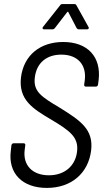

<svg xmlns="http://www.w3.org/2000/svg" viewBox="-20 -914 506 942"><path d="M196 -770H236C241 -770 245 -771 249 -776L310 -855C311 -857 315 -857 315 -855L356 -776C359 -772 362 -770 367 -770H407C415 -770 418 -776 414 -782L355 -888C353 -893 349 -894 345 -894H287C282 -894 278 -893 275 -888L191 -782C186 -776 189 -770 196 -770ZM210 8C330 8 413 -64 427 -175C440 -279 375 -322 274 -385C183 -439 142 -465 151 -535C160 -607 210 -646 281 -646C363 -646 405 -594 396 -521L393 -499C392 -493 396 -489 401 -489H450C456 -489 460 -493 461 -499L464 -522C477 -634 411 -708 290 -708C178 -708 97 -644 83 -535C70 -425 140 -381 230 -328C322 -273 367 -241 358 -170C350 -101 298 -54 220 -54C138 -54 92 -104 101 -178L104 -201C105 -207 102 -211 96 -211H47C41 -211 37 -207 36 -201L33 -174C19 -64 89 8 210 8Z"/></svg>

Font: Barlow Semi Condensed
Style: Italic
Weight: 400
Width: 4
Italic angle: -7°
Designer: Jeremy Tribby
Foundry: Tribby Type
Version: Version 1.422;hotconv 1.0.109;makeotfexe 2.5.65596